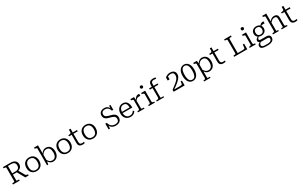

<svg xmlns="http://www.w3.org/2000/svg" viewBox="501 -3654 10685 6779"><g transform="rotate(-30 5844.0 -264.5)"><path d="M375 -323 553 0H691V-50H680Q661 -50 644.5 -53Q628 -56 615 -66Q602 -76 590 -95L447 -345ZM224 -59V-657H358Q412 -657 448.5 -640.5Q485 -624 503 -591Q521 -558 521 -509Q521 -463 503.5 -428.5Q486 -394 449.5 -375Q413 -356 355 -356H209L210 -305H376Q385 -305 393 -306.5Q401 -308 409 -311Q417 -314 426 -317Q480 -329 520 -355.5Q560 -382 582 -422Q604 -462 604 -514Q604 -576 574.5 -620Q545 -664 490.5 -687Q436 -710 360 -710H51V-661H62Q99 -661 123 -654Q147 -647 147 -625V-85Q147 -63 123 -56Q99 -49 62 -49H51V0H325V-49H310Q295 -49 279.5 -49.5Q264 -50 251.5 -51.5Q239 -53 231.5 -54.5Q224 -56 224 -59Z M1277 -268Q1277 -182 1244.5 -119.5Q1212 -57 1153 -23Q1094 11 1015 11Q936 11 877 -23Q818 -57 785.5 -119.5Q753 -182 753 -268Q753 -332 771.5 -383.5Q790 -435 824.5 -471.5Q859 -508 907.5 -527.5Q956 -547 1015 -547Q1075 -547 1123 -527.5Q1171 -508 1205.5 -471.5Q1240 -435 1258.5 -383.5Q1277 -332 1277 -268ZM832 -268Q832 -193 853 -143Q874 -93 914.5 -67.5Q955 -42 1015 -42Q1076 -42 1116.5 -67Q1157 -92 1177.5 -142.5Q1198 -193 1198 -268Q1198 -339 1177.5 -389.5Q1157 -440 1116.5 -466.5Q1076 -493 1015 -493Q955 -493 914.5 -466.5Q874 -440 853 -389.5Q832 -339 832 -268Z M1691 11Q1647 11 1611.5 -4.5Q1576 -20 1547 -49.5Q1518 -79 1493 -121L1496 -180Q1521 -136 1549 -105Q1577 -74 1611 -58Q1645 -42 1686 -42Q1727 -42 1758 -57.5Q1789 -73 1810 -102Q1831 -131 1841.5 -174Q1852 -217 1852 -271Q1852 -324 1842.5 -365.5Q1833 -407 1813.5 -435.5Q1794 -464 1764 -478.5Q1734 -493 1693 -493Q1652 -493 1617.5 -477.5Q1583 -462 1553 -431.5Q1523 -401 1495 -355L1493 -411Q1521 -454 1552 -484.5Q1583 -515 1619.5 -531Q1656 -547 1701 -547Q1775 -547 1826.5 -512Q1878 -477 1905 -415.5Q1932 -354 1932 -271Q1932 -189 1903 -125Q1874 -61 1820 -25Q1766 11 1691 11ZM1433 -664Q1433 -679 1424.5 -686.5Q1416 -694 1399 -699Q1382 -704 1356 -709L1345 -711V-758H1508V-125L1505 -118L1483 12H1433Z M2552 -268Q2552 -182 2519.5 -119.5Q2487 -57 2428 -23Q2369 11 2290 11Q2211 11 2152 -23Q2093 -57 2060.5 -119.5Q2028 -182 2028 -268Q2028 -332 2046.5 -383.5Q2065 -435 2099.5 -471.5Q2134 -508 2182.5 -527.5Q2231 -547 2290 -547Q2350 -547 2398 -527.5Q2446 -508 2480.5 -471.5Q2515 -435 2533.5 -383.5Q2552 -332 2552 -268ZM2107 -268Q2107 -193 2128 -143Q2149 -93 2189.5 -67.5Q2230 -42 2290 -42Q2351 -42 2391.5 -67Q2432 -92 2452.5 -142.5Q2473 -193 2473 -268Q2473 -339 2452.5 -389.5Q2432 -440 2391.5 -466.5Q2351 -493 2290 -493Q2230 -493 2189.5 -466.5Q2149 -440 2128 -389.5Q2107 -339 2107 -268Z M2616 -484V-532H2627Q2660 -532 2682.5 -536.5Q2705 -541 2717 -555Q2729 -569 2729 -597L2781 -537H2971V-484ZM2797 -152Q2797 -111 2809.5 -87.5Q2822 -64 2845.5 -54.5Q2869 -45 2901 -45Q2926 -45 2947.5 -48.5Q2969 -52 2977 -54V-2Q2967 1 2952.5 4Q2938 7 2922 9Q2906 11 2890 11Q2846 11 2807.5 -2.5Q2769 -16 2746 -51.5Q2723 -87 2723 -152V-522L2729 -530V-690H2797Z M3579 -268Q3579 -182 3546.5 -119.5Q3514 -57 3455 -23Q3396 11 3317 11Q3238 11 3179 -23Q3120 -57 3087.5 -119.5Q3055 -182 3055 -268Q3055 -332 3073.5 -383.5Q3092 -435 3126.5 -471.5Q3161 -508 3209.5 -527.5Q3258 -547 3317 -547Q3377 -547 3425 -527.5Q3473 -508 3507.5 -471.5Q3542 -435 3560.5 -383.5Q3579 -332 3579 -268ZM3134 -268Q3134 -193 3155 -143Q3176 -93 3216.5 -67.5Q3257 -42 3317 -42Q3378 -42 3418.5 -67Q3459 -92 3479.5 -142.5Q3500 -193 3500 -268Q3500 -339 3479.5 -389.5Q3459 -440 3418.5 -466.5Q3378 -493 3317 -493Q3257 -493 3216.5 -466.5Q3176 -440 3155 -389.5Q3134 -339 3134 -268Z M4241 -35Q4293 -35 4328 -48.5Q4363 -62 4381.5 -92Q4400 -122 4400 -171Q4400 -213 4383 -240.5Q4366 -268 4337 -285Q4308 -302 4272 -313.5Q4236 -325 4198 -335Q4154 -346 4113.5 -360Q4073 -374 4041 -396.5Q4009 -419 3990.5 -454.5Q3972 -490 3972 -544Q3972 -602 3998 -642.5Q4024 -683 4072 -705.5Q4120 -728 4185 -728Q4241 -728 4283 -710.5Q4325 -693 4353.5 -654Q4382 -615 4394 -552L4373 -575L4384 -715H4437V-513H4379Q4365 -566 4339 -602Q4313 -638 4275.5 -657Q4238 -676 4188 -676Q4139 -676 4106.5 -661.5Q4074 -647 4058.5 -619Q4043 -591 4043 -551Q4043 -513 4058.5 -488Q4074 -463 4101 -447.5Q4128 -432 4163.5 -421Q4199 -410 4241 -399Q4283 -388 4324.5 -374Q4366 -360 4400 -337Q4434 -314 4454 -278Q4474 -242 4474 -187Q4474 -118 4444 -72.5Q4414 -27 4361.5 -5Q4309 17 4242 17Q4176 17 4123.5 -4Q4071 -25 4037 -70.5Q4003 -116 3989 -190L4015 -164L4004 3H3948V-229H4009Q4024 -165 4055 -122Q4086 -79 4133 -57Q4180 -35 4241 -35Z M4664 -263Q4664 -204 4678 -162Q4692 -120 4717.5 -93.5Q4743 -67 4776.5 -54.5Q4810 -42 4850 -42Q4894 -42 4925.5 -56.5Q4957 -71 4979 -94Q5001 -117 5016 -142L5059 -109Q5040 -75 5010 -47Q4980 -19 4939.5 -4Q4899 11 4849 11Q4775 11 4715.5 -21Q4656 -53 4621.5 -114.5Q4587 -176 4587 -264Q4587 -349 4618.5 -412Q4650 -475 4705.5 -511Q4761 -547 4833 -547Q4890 -547 4932 -528Q4974 -509 5002 -471.5Q5030 -434 5044.5 -378Q5059 -322 5059 -248H4644V-299H5004L4981 -279Q4979 -337 4970 -378Q4961 -419 4943.5 -444.5Q4926 -470 4899 -481.5Q4872 -493 4833 -493Q4795 -493 4763.5 -478.5Q4732 -464 4710 -435Q4688 -406 4676 -363Q4664 -320 4664 -263Z M5510 -543V-462Q5502 -464 5492.5 -465Q5483 -466 5473 -466.5Q5463 -467 5454 -467Q5427 -467 5405.5 -461Q5384 -455 5365.5 -442.5Q5347 -430 5330 -410.5Q5313 -391 5295 -364V-407Q5320 -453 5346.5 -484Q5373 -515 5403.5 -531.5Q5434 -548 5472 -548Q5484 -548 5495 -546.5Q5506 -545 5510 -543ZM5147 0V-43H5150Q5189 -43 5212 -54Q5235 -65 5235 -99V-443Q5235 -458 5226.5 -465.5Q5218 -473 5200.5 -478Q5183 -483 5157 -488L5147 -490V-537H5295L5306 -406L5310 -410V-65Q5310 -56 5323.5 -51Q5337 -46 5356 -44.5Q5375 -43 5391 -43H5413V0Z M5701 -656Q5676 -656 5659 -670.5Q5642 -685 5642 -715Q5642 -744 5658.5 -758.5Q5675 -773 5701 -773Q5727 -773 5744 -758.5Q5761 -744 5761 -715Q5761 -685 5744 -670.5Q5727 -656 5701 -656ZM5748 -537V-96Q5748 -64 5770.5 -53.5Q5793 -43 5832 -43H5835V0H5586V-43H5589Q5628 -43 5651 -53.5Q5674 -64 5674 -96V-443Q5674 -465 5654.5 -472.5Q5635 -480 5596 -488L5585 -490V-537Z M5911 -537H6257V-485H5911ZM6297 -761V-703Q6282 -707 6257.5 -711.5Q6233 -716 6203 -716Q6168 -716 6144 -706Q6120 -696 6107.5 -671.5Q6095 -647 6095 -602V-53Q6095 -50 6109 -47.5Q6123 -45 6144.5 -44Q6166 -43 6187 -43H6212V0H5913V-43H5931Q5973 -43 5997 -54Q6021 -65 6021 -99V-606Q6021 -670 6046 -706Q6071 -742 6112.5 -756.5Q6154 -771 6203 -771Q6233 -771 6259 -768Q6285 -765 6297 -761Z M6869 -61H6631Q6627 -59 6626.5 -54Q6626 -49 6628.5 -45.5Q6631 -42 6635 -44Q6692 -83 6748.5 -123Q6805 -163 6855 -204Q6905 -245 6944 -288.5Q6983 -332 7005.5 -377Q7028 -422 7028 -470Q7028 -531 7003.5 -571Q6979 -611 6933 -631Q6887 -651 6821 -651Q6773 -651 6732.5 -637.5Q6692 -624 6662.5 -605Q6633 -586 6618 -569V-449H6696V-576Q6691 -578 6685 -575Q6679 -572 6673.5 -564.5Q6668 -557 6663 -547.5Q6658 -538 6656 -527Q6673 -547 6696.5 -563Q6720 -579 6751 -588.5Q6782 -598 6819 -598Q6859 -598 6888 -586.5Q6917 -575 6933 -547.5Q6949 -520 6949 -472Q6949 -427 6932 -387.5Q6915 -348 6884.5 -312Q6854 -276 6811 -239.5Q6768 -203 6715.5 -164Q6663 -125 6603 -79V0H7050V-194H6997L6988 -103Q6986 -85 6974 -76Q6962 -67 6936 -64Q6910 -61 6869 -61Z M7389 11Q7336 11 7292.5 -11Q7249 -33 7217.5 -75.5Q7186 -118 7169 -180Q7152 -242 7152 -320Q7152 -399 7169 -460.5Q7186 -522 7217.5 -564.5Q7249 -607 7292.5 -629Q7336 -651 7389 -651Q7442 -651 7485.5 -629Q7529 -607 7560.5 -564.5Q7592 -522 7609 -460.5Q7626 -399 7626 -320Q7626 -242 7609 -180Q7592 -118 7560.5 -75.5Q7529 -33 7485.5 -11Q7442 11 7389 11ZM7389 -40Q7429 -40 7458.5 -58Q7488 -76 7507 -112Q7526 -148 7535.5 -200Q7545 -252 7545 -320Q7545 -388 7535.5 -440Q7526 -492 7507 -528Q7488 -564 7458.5 -582Q7429 -600 7389 -600Q7349 -600 7319.5 -582Q7290 -564 7271 -528Q7252 -492 7242.5 -440Q7233 -388 7233 -320Q7233 -252 7242.5 -199.5Q7252 -147 7271 -111.5Q7290 -76 7319.5 -58Q7349 -40 7389 -40Z M7976 223H7711V180H7714Q7740 180 7758.5 175.5Q7777 171 7787 158.5Q7797 146 7797 124V-443Q7797 -458 7788.5 -465.5Q7780 -473 7762.5 -478Q7745 -483 7719 -488L7709 -490V-537H7857L7869 -408L7872 -401V170Q7872 173 7884.5 175.5Q7897 178 7915.5 179Q7934 180 7950 180H7976ZM8054 11Q8010 11 7974.5 -4.5Q7939 -20 7910 -49.5Q7881 -79 7856 -122L7860 -180Q7885 -136 7913 -105.5Q7941 -75 7974.5 -58.5Q8008 -42 8049 -42Q8090 -42 8121.5 -57.5Q8153 -73 8174 -102Q8195 -131 8205.5 -173.5Q8216 -216 8216 -271Q8216 -324 8206.5 -365.5Q8197 -407 8177.5 -435.5Q8158 -464 8128 -478.5Q8098 -493 8057 -493Q8015 -493 7980.5 -477Q7946 -461 7916.5 -430.5Q7887 -400 7859 -355L7857 -411Q7885 -455 7915.5 -485Q7946 -515 7983 -531Q8020 -547 8065 -547Q8138 -547 8189.5 -512Q8241 -477 8268 -415.5Q8295 -354 8295 -271Q8295 -189 8266.5 -125Q8238 -61 8184 -25Q8130 11 8054 11Z M8359 -484V-532H8370Q8403 -532 8425.5 -536.5Q8448 -541 8460 -555Q8472 -569 8472 -597L8524 -537H8714V-484ZM8540 -152Q8540 -111 8552.5 -87.5Q8565 -64 8588.5 -54.5Q8612 -45 8644 -45Q8669 -45 8690.5 -48.5Q8712 -52 8720 -54V-2Q8710 1 8695.5 4Q8681 7 8665 9Q8649 11 8633 11Q8589 11 8550.5 -2.5Q8512 -16 8489 -51.5Q8466 -87 8466 -152V-522L8472 -530V-690H8540Z M9347 -710H9069V-661H9080Q9117 -661 9141 -654Q9165 -647 9165 -625V-85Q9165 -63 9141 -56Q9117 -49 9080 -49H9069V0H9604V-226H9550L9537 -97Q9536 -79 9523 -69.5Q9510 -60 9483 -56.5Q9456 -53 9413 -53H9243V-625Q9243 -647 9268 -654Q9293 -661 9332 -661H9347Z M9814 -656Q9789 -656 9772 -670.5Q9755 -685 9755 -715Q9755 -744 9771.5 -758.5Q9788 -773 9814 -773Q9840 -773 9857 -758.5Q9874 -744 9874 -715Q9874 -685 9857 -670.5Q9840 -656 9814 -656ZM9861 -537V-96Q9861 -64 9883.5 -53.5Q9906 -43 9945 -43H9948V0H9699V-43H9702Q9741 -43 9764 -53.5Q9787 -64 9787 -96V-443Q9787 -465 9767.5 -472.5Q9748 -480 9709 -488L9698 -490V-537Z M10590 -488Q10545 -490 10514 -487.5Q10483 -485 10462 -477Q10441 -469 10426 -454L10411 -461Q10423 -492 10440 -514Q10457 -536 10478.5 -549.5Q10500 -563 10527.5 -568Q10555 -573 10590 -570ZM10276 -165Q10215 -165 10168.5 -188Q10122 -211 10096 -254Q10070 -297 10070 -354Q10070 -412 10096.5 -455Q10123 -498 10169.5 -522.5Q10216 -547 10276 -547Q10336 -547 10382.5 -522.5Q10429 -498 10455.5 -455Q10482 -412 10482 -354Q10482 -297 10455.5 -254Q10429 -211 10382.5 -188Q10336 -165 10276 -165ZM10276 -216Q10318 -216 10347 -232Q10376 -248 10391.5 -278.5Q10407 -309 10407 -354Q10407 -400 10391.5 -431.5Q10376 -463 10347 -479Q10318 -495 10276 -495Q10235 -495 10205.5 -479Q10176 -463 10160.5 -431.5Q10145 -400 10145 -354Q10145 -309 10160.5 -278.5Q10176 -248 10205 -232Q10234 -216 10276 -216ZM10229 244Q10165 244 10116.5 231.5Q10068 219 10041 191.5Q10014 164 10014 120Q10014 90 10027.5 67Q10041 44 10068.5 24Q10096 4 10139 -16L10164 1Q10134 20 10116.5 37Q10099 54 10091 71.5Q10083 89 10083 110Q10083 136 10098 154Q10113 172 10145.5 182Q10178 192 10231 192H10319Q10374 192 10412.5 178.5Q10451 165 10471.5 139.5Q10492 114 10492 79Q10492 46 10471.5 30.5Q10451 15 10398 15H10159L10158 14Q10122 7 10097.5 -5.5Q10073 -18 10060.5 -37.5Q10048 -57 10048 -82Q10048 -109 10062 -131.5Q10076 -154 10101.5 -174Q10127 -194 10163 -211L10188 -191Q10166 -176 10150.5 -162.5Q10135 -149 10127 -135Q10119 -121 10119 -105Q10119 -80 10138 -69Q10157 -58 10194 -58H10399Q10452 -58 10488.5 -44.5Q10525 -31 10544 -3.5Q10563 24 10563 68Q10563 127 10530 166Q10497 205 10441.5 224.5Q10386 244 10319 244Z M10813 -758V-53Q10813 -50 10825 -47.5Q10837 -45 10854 -44Q10871 -43 10885 -43H10889V0H10650V-43H10653Q10679 -43 10698 -47.5Q10717 -52 10727.5 -64.5Q10738 -77 10738 -99V-664Q10738 -679 10729.5 -686.5Q10721 -694 10704 -699Q10687 -704 10660 -709L10650 -711V-758ZM11244 0H11006V-43H11010Q11024 -43 11041 -44Q11058 -45 11070 -47.5Q11082 -50 11082 -53V-385Q11082 -421 11073 -443.5Q11064 -466 11043 -477.5Q11022 -489 10986 -489Q10952 -489 10920 -475.5Q10888 -462 10858.5 -435.5Q10829 -409 10799 -369L10798 -417Q10827 -460 10859.5 -489Q10892 -518 10928.5 -532.5Q10965 -547 11007 -547Q11055 -547 11088.5 -530.5Q11122 -514 11139.5 -480.5Q11157 -447 11157 -396V-99Q11157 -77 11167 -64.5Q11177 -52 11196.5 -47.5Q11216 -43 11241 -43H11244Z M11289 -484V-532H11300Q11333 -532 11355.5 -536.5Q11378 -541 11390 -555Q11402 -569 11402 -597L11454 -537H11644V-484ZM11470 -152Q11470 -111 11482.5 -87.5Q11495 -64 11518.5 -54.5Q11542 -45 11574 -45Q11599 -45 11620.5 -48.5Q11642 -52 11650 -54V-2Q11640 1 11625.5 4Q11611 7 11595 9Q11579 11 11563 11Q11519 11 11480.5 -2.5Q11442 -16 11419 -51.5Q11396 -87 11396 -152V-522L11402 -530V-690H11470Z"/></g></svg>

Font: Roboto Serif 20pt Light
Style: Regular
Weight: 300
Version: Version 1.008